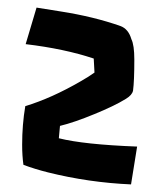

<svg xmlns="http://www.w3.org/2000/svg" viewBox="-20 -774 407 508"><path d="M327.6 -670.4Q335.4 -654.8 335.4 -616.2Q335.4 -559.6 332 -534.2Q329.6 -522.5 313.2 -512.5Q296.9 -502.4 275.4 -492.2Q253.9 -481.9 230 -472.2Q176.8 -450.2 138.7 -440.9L135.7 -408.2Q201.7 -391.6 342.8 -386.2L326.7 -286.1Q214.8 -291 106.9 -317.9Q71.8 -326.7 42 -337.9Q38.6 -361.8 38.6 -391.1Q38.6 -444.3 46.9 -493.2Q116.2 -514.2 192.9 -558.6Q215.3 -571.3 230 -582L228 -619.1Q150.4 -645 47.9 -657.2L76.7 -753.9L140.6 -743.7Q228 -730 298.8 -705.1Q319.8 -697.3 327.6 -670.4Z"/></svg>

Font: Passero One
Style: Regular
Weight: 400
Designer: Viktoriya Grabowska
Foundry: Viktoriya Grabowska
Version: Version 1.003